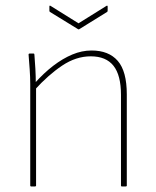

<svg xmlns="http://www.w3.org/2000/svg" viewBox="-20 -672 564 692"><path d="M419 0Q416 0 416 -3V-330Q416 -401 389 -435Q362 -469 307 -469Q254 -469 204 -435.5Q154 -402 105 -348V-372Q138 -409 172 -435Q206 -461 240.5 -475.5Q275 -490 310 -490Q372 -490 404.5 -452.5Q437 -415 437 -332V-3Q437 0 433 0ZM92 0Q89 0 89 -3V-368Q89 -394 87 -422Q85 -450 83 -475Q83 -479 87 -479H101Q104 -479 104 -475Q106 -451 107.5 -424Q109 -397 109 -371L110 -363V-3Q110 0 106 0ZM261 -567 160 -629Q158 -630 158 -634V-648Q158 -651 159 -651.5Q160 -652 162 -651L263 -588L364 -651Q368 -653 368 -648V-634Q368 -630 366 -629L266 -567Q263 -565 261 -567Z"/></svg>

Font: Sofia Sans Semi Condensed Thin
Style: Regular
Weight: 250
Version: Version 4.100